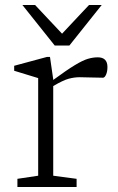

<svg xmlns="http://www.w3.org/2000/svg" viewBox="-20 -752 476 772"><path d="M194 -433V-430.5Q248.5 -470.5 280.8 -490Q313 -509.5 333.5 -515.5Q354 -521.5 373 -521.5Q412 -521.5 412 -482.5Q412 -464.5 406.5 -452Q401 -439.5 394 -439.5Q369.5 -439.5 346 -440.5Q322.5 -441.5 300.5 -441.5Q279 -441.5 256.5 -435.5Q234 -429.5 194 -406V-45.5L288 -33V0H50V-33L133.5 -45.5V-438Q124 -441 94.2 -450Q64.5 -459 37 -467.5V-487.5L168.5 -523H181ZM389 -732 259 -569H200L70 -732H121L229.5 -616.5L338 -732Z"/></svg>

Font: Newsreader 6pt Light
Style: Regular
Weight: 300
Designer: Hugues Gentile
Foundry: Production Type
Version: Version 1.003; ttfautohint (v1.8.3)